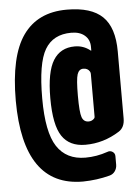

<svg xmlns="http://www.w3.org/2000/svg" viewBox="-53 -677 607 834"><g transform="rotate(-5 250.0 -260.0)"><path d="M349.6 -161.1V-347.7Q349.6 -353.5 346.7 -358.4Q337.9 -373 318.8 -373Q299.8 -373 292.5 -351.1Q285.2 -329.1 285.2 -257.8Q285.2 -185.5 293 -164.1Q300.8 -142.6 322.3 -142.6Q336.9 -142.6 346.7 -153.3Q349.6 -156.2 349.6 -161.1ZM269.5 -634.8Q376 -634.8 425.3 -586.9Q474.6 -539.1 474.6 -434.6V-142.6Q474.6 -103.5 448.2 -86.9Q378.9 -43 299.8 -43Q230.5 -43 197.8 -91.8Q165 -140.6 165 -257.8Q165 -372.1 196.3 -422.4Q227.5 -472.7 290 -472.7Q328.1 -472.7 357.4 -449.2Q358.4 -449.2 358.4 -448.7Q358.4 -448.2 359.4 -448.2Q360.4 -448.2 360.4 -449.2V-464.8Q360.4 -496.1 338.9 -514.6Q317.4 -533.2 280.3 -533.2Q201.2 -533.2 165.5 -473.1Q129.9 -413.1 129.9 -259.8Q129.9 -112.3 170.9 -49.8Q211.9 12.7 294.9 12.7Q343.8 12.7 391.6 -3.9Q403.3 -8.8 414.1 -2Q424.8 4.9 424.8 17.6V54.7Q424.8 70.3 416 83Q407.2 95.7 391.6 99.6Q335.9 114.3 275.4 115.2Q15.6 115.2 14.6 -259.8Q14.6 -454.1 78.6 -544.4Q142.6 -634.8 269.5 -634.8Z"/></g></svg>

Font: Rounded-L Mgen+ 1mn bold
Style: Bold
Weight: 700
Designer: [Source Han Sans]
Ryoko NISHIZUKA  (kana & ideographs); Paul D. Hunt (Latin, Greek & Cyrillic); Wenlong ZHANG  (bopomofo
Version: Version 1.059.20150602